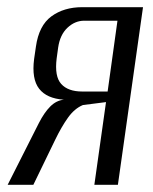

<svg xmlns="http://www.w3.org/2000/svg" viewBox="-20 -515 426 535"><path d="M1.3 0 88.3 -172.1Q103.3 -201.5 120.2 -218.4Q137 -235.2 158 -237.2Q110.3 -240.4 89.1 -267.7Q67.8 -294.9 75.1 -350.9L80.1 -385.2Q88.4 -443.8 123.2 -469.4Q158.1 -495 209.1 -495H378.5L308.5 0H242.9L275.4 -230.5L211 -222.3Q187.6 -212.6 169.4 -187.1Q151.2 -161.6 133.8 -125.6L72.9 0ZM208.8 -260H279.9L307.3 -457.3H214.7Q188.8 -457.3 168 -437.7Q147.2 -418.1 142.1 -382.9L137.9 -352.4Q131.5 -301.8 150.7 -280.9Q169.8 -260 208.8 -260Z"/></svg>

Font: Alumni Sans SC Thin
Style: Italic
Weight: 100
Italic angle: -8°
Designer: Robert E. Leuschke
Foundry: Robert E. Leuschke
Version: Version 1.016